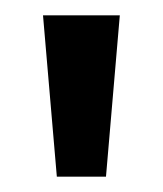

<svg xmlns="http://www.w3.org/2000/svg" viewBox="-20 -720 212 250"><path d="M54 -490 36 -700H136L118 -490Z"/></svg>

Font: Cabin Resolve
Style: Regular-Resolve
Weight: 400
Designer: Pablo Impallari
Foundry: Pablo Impallari. http://www.impallari.com Igino Marini. http://www.ikern.com
Version: Version 3.001